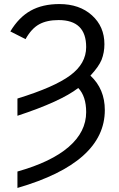

<svg xmlns="http://www.w3.org/2000/svg" viewBox="-20 -719 585 947"><path d="M497 -176Q497 83 66 208V127Q233 80 319 5.5Q405 -69 405 -166Q405 -244 366 -285Q279 -218 66 -148V-233Q248 -289 326 -347Q405 -405 405 -487Q405 -620 269 -620Q211 -620 173 -599Q135 -578 106 -526L31 -564Q73 -634 131.5 -666.5Q190 -699 273 -699Q372 -699 433.5 -643.5Q495 -588 495 -501Q495 -460 481 -424Q467 -390 426 -346Q497 -280 497 -176Z"/></svg>

Font: Libra Sans
Style: Regular
Weight: 400
Foundry: Context Ltd
Version: Version 1.002